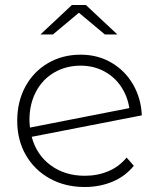

<svg xmlns="http://www.w3.org/2000/svg" viewBox="-20 -745 637 769"><path d="M414.5 -59.5C385.5 -47.2 354 -41 320 -41C266.7 -41 221 -55 183 -83C145 -111 119.7 -149 107 -197L548 -283C546 -329 534.2 -370.5 512.5 -407.5C490.8 -444.5 461.8 -473.5 425.5 -494.5C389.2 -515.5 348.3 -526 303 -526C254.3 -526 210.7 -514.7 172 -492C133.3 -469.3 103.2 -438 81.5 -398C59.8 -358 49 -312.3 49 -261C49 -209.7 60.5 -164 83.5 -124C106.5 -84 138.5 -52.7 179.5 -30C220.5 -7.3 267 4 319 4C359.7 4 397 -3.2 431 -17.5C465 -31.8 493.3 -53 516 -81L487 -114C467.7 -90 443.5 -71.8 414.5 -59.5ZM197 -454.5C228.3 -472.8 263.7 -482 303 -482C337.7 -482 369 -474.5 397 -459.5C425 -444.5 447.7 -424 465 -398C482.3 -372 493.3 -343.3 498 -312L100 -234C98.7 -247.3 98 -257.7 98 -265C98 -307 106.7 -344.5 124 -377.5C141.3 -410.5 165.7 -436.2 197 -454.5ZM400 -607H450L324 -725H268L142 -607H192L296 -694Z"/></svg>

Font: Montserrat Custom ExtraLight
Style: Regular
Weight: 300
Designer: Julieta Ulanovsky
Foundry: Julieta Ulanovsky
Version: Version 7.200